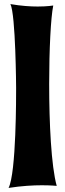

<svg xmlns="http://www.w3.org/2000/svg" viewBox="-20 -843 321 941"><path d="M258 68C231 -29 221 -239 221 -432C221 -601 229 -758 241 -816C241 -816 212 -811 165 -811C129 -811 83 -814 31 -823C57 -772 59 -412 59 -412C59 -376 60 4 22 78C86 68 143 65 185 65C230 65 258 68 258 68Z"/></svg>

Font: Spicy Rice
Style: Regular
Weight: 400
Designer: Astigmatic (AOETI)
Foundry: Astigmatic (AOETI)
Version: Version 1.000